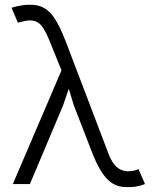

<svg xmlns="http://www.w3.org/2000/svg" viewBox="-20 -763 638 796"><path d="M495.1 12.2Q453.6 10.3 422.9 -22.2Q392.1 -54.7 365.2 -122.1L286.1 -326.2L265.1 -395L241.2 -325.2L104 0H33.2L234.9 -471.2L189 -585Q168.9 -635.7 152.1 -656.2Q135.3 -676.8 108.9 -678.2Q89.4 -679.2 54.2 -668.9L27.8 -731Q74.7 -745.1 111.8 -743.2Q160.6 -741.7 191.9 -705.8Q223.1 -669.9 254.9 -585L431.2 -122.1Q457 -55.7 505.9 -53.2Q533.2 -51.8 554.2 -62L581.1 0Q559.6 8.3 541.3 11Q522.9 13.7 495.1 12.2Z"/></svg>

Font: Kreadon
Style: Regular
Weight: 400
Designer: kohakuno
Foundry: StudioGnu
Version: Version 1.000;Glyphs 3.1.2 (3151)